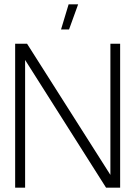

<svg xmlns="http://www.w3.org/2000/svg" viewBox="-20 -867 625 887"><path d="M470 0 96 -590V0H50V-665H105L490 -59V-665H535V0ZM299 -731H262L297 -847H341Z"/></svg>

Font: Sulphur Point Light
Style: Regular
Weight: 300
Designer: Noponies / Dale Sattler
Foundry: Noponies
Version: Version 1.000; ttfautohint (v1.8)